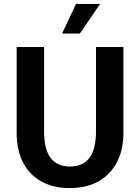

<svg xmlns="http://www.w3.org/2000/svg" viewBox="-20 -940 715 980"><path d="M205 -700V-271Q205 -176 239 -133Q273 -90 337 -90Q402 -90 436 -133.5Q470 -177 470 -271V-700H610V-262Q610 -176 577 -112.5Q544 -49 483 -14.5Q422 20 336 20Q251 20 190 -14.5Q129 -49 97 -112Q65 -175 65 -262V-700ZM368 -920H491L388 -769H297Z"/></svg>

Font: Moderustic SemiBold
Style: Regular
Weight: 600
Designer: Tural Alisoy
Foundry: TAFT Foundry
Version: Version 2.120